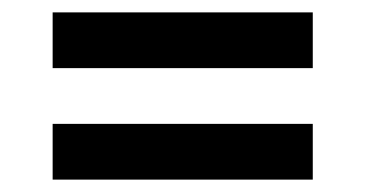

<svg xmlns="http://www.w3.org/2000/svg" viewBox="-20 -500 590 310"><path d="M485 -390H65V-480H485ZM485 -210H65V-300H485Z"/></svg>

Font: Violet Sans
Style: Regular
Weight: 400
Designer: Calvin Waterman
Foundry: Violet Office
Version: Version 1.013